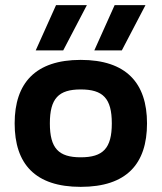

<svg xmlns="http://www.w3.org/2000/svg" viewBox="-20 -717 629 747"><path d="M119 -521H226L318 -697H198ZM347 -521H454L546 -697H426ZM294 10C472 10 552 -79 552 -237C552 -394 471 -484 294 -484C118 -484 37 -394 37 -237C37 -79 117 10 294 10ZM294 -105C208 -105 174 -140 174 -237C174 -334 208 -369 294 -369C381 -369 415 -334 415 -237C415 -140 381 -105 294 -105Z"/></svg>

Font: Kanit Medium
Style: Regular
Weight: 500
Designer: Katatrad Team
Foundry: CadsonDemak
Version: Version 1.000;PS 001.000;hotconv 1.0.88;makeotf.lib2.5.64775